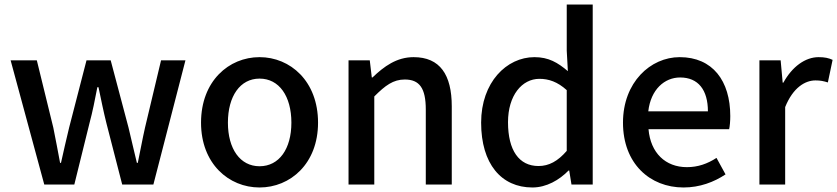

<svg xmlns="http://www.w3.org/2000/svg" viewBox="-20 -817 3706 850"><path d="M176 0H309L376 -271C390 -323 400 -374 411 -431H416C428 -374 438 -324 451 -272L521 0H659L801 -550H693L622 -252C610 -199 601 -148 590 -96H586C573 -148 562 -199 549 -252L470 -550H363L286 -252C273 -200 262 -148 250 -96H246C236 -148 227 -199 216 -252L143 -550H27Z M1129 13C1265 13 1388 -92 1388 -274C1388 -458 1265 -564 1129 -564C993 -564 870 -458 870 -274C870 -92 993 13 1129 13ZM1129 -81C1043 -81 989 -158 989 -274C989 -391 1043 -469 1129 -469C1216 -469 1270 -391 1270 -274C1270 -158 1216 -81 1129 -81Z M1523 0H1637V-390C1686 -439 1721 -465 1772 -465C1837 -465 1865 -427 1865 -332V0H1980V-346C1980 -486 1928 -564 1811 -564C1736 -564 1680 -523 1629 -474H1626L1617 -550H1523Z M2337 13C2399 13 2456 -20 2497 -62H2500L2510 0H2604V-797H2489V-593L2494 -502C2449 -540 2409 -564 2346 -564C2223 -564 2110 -453 2110 -274C2110 -92 2199 13 2337 13ZM2364 -82C2278 -82 2229 -151 2229 -276C2229 -395 2291 -468 2368 -468C2409 -468 2448 -455 2489 -418V-149C2449 -103 2410 -82 2364 -82Z M3006 13C3078 13 3141 -11 3192 -45L3152 -118C3112 -92 3070 -77 3021 -77C2926 -77 2860 -140 2851 -245H3208C3211 -258 3213 -281 3213 -303C3213 -459 3135 -564 2989 -564C2860 -564 2738 -453 2738 -274C2738 -93 2857 13 3006 13ZM2850 -324C2861 -421 2922 -474 2991 -474C3071 -474 3114 -419 3114 -324Z M3342 0H3456V-343C3491 -430 3545 -461 3590 -461C3612 -461 3626 -458 3645 -452L3666 -552C3649 -560 3631 -564 3604 -564C3545 -564 3487 -522 3448 -451H3445L3436 -550H3342Z"/></svg>

Font: Noto Sans Japanese Medium
Style: Regular
Weight: 500
Designer: Ryoko NISHIZUKA (kana & ideographs); Paul D. Hunt (Latin, Greek & Cyrillic); Wenlong ZHANG (bopomofo); Sandoll Communica
Foundry: Adobe Systems Incorporated
Version: Version 1.000;PS 1;hotconv 1.0.78;makeotf.lib2.5.61930